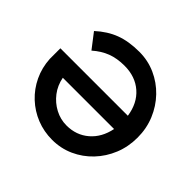

<svg xmlns="http://www.w3.org/2000/svg" viewBox="-169 -908 1115 1115"><g transform="rotate(45 388.5 -350.0)"><path d="M388 10Q320 10 260 -14Q200 -38 153 -82Q106 -126 78 -185Q50 -244 46 -313V-400H600Q587 -490 528.5 -541Q470 -592 381 -592Q320 -592 273 -574Q226 -556 183 -518L113 -609Q171 -662 234.5 -686Q298 -710 385 -710Q456 -710 518.5 -682Q581 -654 628.5 -604.5Q676 -555 703 -490Q730 -425 730 -350Q730 -275 703.5 -210Q677 -145 630 -95.5Q583 -46 521 -18Q459 10 388 10ZM388 -108Q468 -108 524.5 -156.5Q581 -205 598 -289H177Q187 -236 218 -195.5Q249 -155 293.5 -131.5Q338 -108 388 -108Z"/></g></svg>

Font: Lexend Deca Medium
Style: Regular
Weight: 500
Designer: Bonnie Shaver-Troup, Thomas Jockin
Foundry: Lexend
Version: Version 1.008; ttfautohint (v1.8.4.7-5d5b)